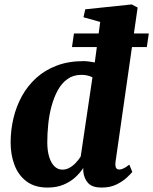

<svg xmlns="http://www.w3.org/2000/svg" viewBox="-20 -837 692 867"><path d="M502 -108.5Q499.5 -90.5 503.2 -81Q507 -71.5 518.5 -71.5Q526.5 -71.5 536.8 -76Q547 -80.5 564 -93.5L577.5 -60.5Q570.5 -52 552.5 -35Q534.5 -18 506 -4Q477.5 10 438.5 10Q397.5 10 378.5 -9.8Q359.5 -29.5 356 -63.5V-78.5Q343 -58 321.2 -37.5Q299.5 -17 267.8 -3.5Q236 10 194.5 10Q137 10 100 -17.8Q63 -45.5 45.5 -91.8Q28 -138 28 -193.5Q28 -249.5 40.8 -303.2Q53.5 -357 79.2 -403.5Q105 -450 144.2 -485.5Q183.5 -521 236.8 -541Q290 -561 357 -561Q369 -561 382.2 -559.2Q395.5 -557.5 408 -555L432.5 -738L357 -759L365 -795L575 -817L601.5 -803ZM397.5 -488Q387.5 -493 375 -496Q362.5 -499 347.5 -499Q311 -499 284.8 -480.2Q258.5 -461.5 241 -429.5Q223.5 -397.5 212.8 -357.8Q202 -318 197.8 -275.8Q193.5 -233.5 193.5 -194.5Q193.5 -156.5 202 -128.8Q210.5 -101 225.8 -86Q241 -71 261.5 -71Q279 -71 294.5 -79.8Q310 -88.5 323 -102.5Q336 -116.5 344.5 -130.5ZM314 -686H652L643 -624.5H305Z"/></svg>

Font: Merriweather 36pt Black
Style: Italic
Weight: 900
Italic angle: -7.8°
Version: Version 2.101